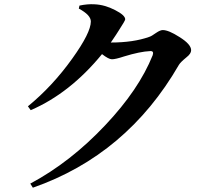

<svg xmlns="http://www.w3.org/2000/svg" viewBox="-20 -813 1040 894"><path d="M674 -641Q685 -644 707 -660Q726 -673 738 -673Q765 -673 815 -641Q870 -607 870 -579Q870 -563 848 -546Q820 -523 813 -511Q571 -92 133 61L121 42Q308 -58 470 -230Q627 -396 691 -556Q698 -577 678 -575Q632 -573 557 -550Q518 -537 501 -537Q486 -537 455 -561Q306 -379 123 -300L110 -318Q225 -412 317 -541Q403 -661 403 -713Q403 -743 347 -773L350 -787Q388 -795 420 -793Q468 -791 516 -766Q563 -742 563 -723Q563 -717 533 -671Q526 -659 496 -615Q601 -615 674 -641Z"/></svg>

Font: Source Han Serif JP
Style: Bold
Weight: 700
Designer: Ryoko NISHIZUKA  (kana & ideographs); Frank Grießhammer (Latin, Greek & Cyrillic); Wenlong ZHANG  (bopomofo); Sandoll Co
Foundry: Adobe Systems Incorporated
Version: Version 1.000;PS 1;hotconv 16.6.53;makeotf.lib2.5.65590